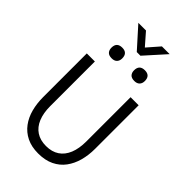

<svg xmlns="http://www.w3.org/2000/svg" viewBox="-323 -1189 1296 1296"><g transform="rotate(45 325.5 -541.0)"><path d="M168 -845Q168 -897 220 -897Q271 -897 271 -845Q271 -822 258 -808.5Q245 -795 220 -795Q193 -795 180.5 -808.5Q168 -822 168 -845ZM384 -845Q384 -897 436 -897Q487 -897 487 -845Q487 -822 474 -808.5Q461 -795 436 -795Q409 -795 396.5 -808.5Q384 -822 384 -845ZM310 -945 178 -1092H251L327 -1005L403 -1092H477L345 -945ZM78 -284V-700H155V-274Q155 -208 174.5 -160.5Q194 -113 232 -88Q270 -63 325 -63Q381 -63 419 -88.5Q457 -114 476.5 -162Q496 -210 496 -278V-700H573V-284Q573 -223 558.5 -170Q544 -117 514 -76.5Q484 -36 436.5 -13Q389 10 323 10Q259 10 212.5 -13Q166 -36 136 -76.5Q106 -117 92 -170Q78 -223 78 -284Z"/></g></svg>

Font: Haskoy
Style: Regular
Weight: 400
Designer: Ertekin Erdin
Foundry: Ertekin Erdin
Version: Version 1.500